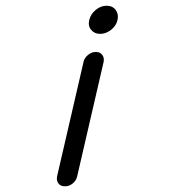

<svg xmlns="http://www.w3.org/2000/svg" viewBox="-20 -664 600 669"><path d="M205 -15Q191 -15 183.5 -25Q176 -35 179 -50L271 -448Q274 -462 286.5 -472.5Q299 -483 314 -483Q329 -483 336.5 -472.5Q344 -462 341 -448L249 -50Q246 -35 233 -24.5Q220 -14 205 -15ZM367 -560Q349 -546 329 -546Q309 -546 297.5 -560Q286 -574 291 -594.5Q296 -615 313.5 -629.5Q331 -644 351.5 -644Q372 -644 383 -629.5Q394 -615 389.5 -594.5Q385 -574 367 -560Z"/></svg>

Font: Brass Mono
Style: Italic
Weight: 400
Italic angle: -13°
Monospace: yes
Version: Version 1.100; ttfautohint (v1.8.3) -l 8 -r 50 -G 200 -x 14 